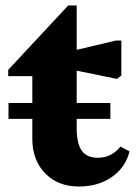

<svg xmlns="http://www.w3.org/2000/svg" viewBox="-20 -666 503 701"><path d="M268 15Q192 15 145 -33Q98 -81 98 -159V-388H10V-411L229 -646H260V-484L403 -518H423V-390L407 -378L260 -408V-198Q260 -142 278.5 -116Q297 -90 337 -90Q387 -90 420 -131L453 -113Q438 -54 388 -19.5Q338 15 268 15ZM11 -232V-290H383V-232Z"/></svg>

Font: Platypi
Style: Bold
Weight: 700
Designer: David Sargent
Foundry: Bolt Cutter Type
Version: Version 1.200; ttfautohint (v1.8.4.7-5d5b)